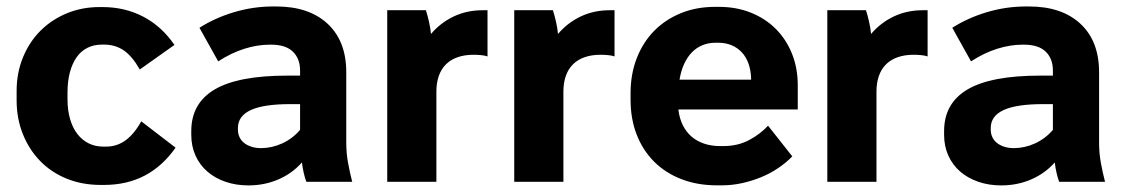

<svg xmlns="http://www.w3.org/2000/svg" viewBox="-20 -551 3413 582"><path d="M285.6 9.6H294.8Q365 9.6 419 -18.9Q473 -47.4 512.2 -103.4L408.2 -183.2Q386.6 -144.4 360.4 -125.5Q334.2 -106.6 302 -106.6H293.2Q268.4 -106.6 248.5 -116.6Q228.6 -126.6 214.4 -145Q200.2 -163.4 192.4 -190.3Q184.6 -217.2 184.6 -250.6V-269.4Q184.6 -305 191.9 -332Q199.2 -359 212.4 -377.7Q225.6 -396.4 245.1 -406.1Q264.6 -415.8 289 -415.8H295.4Q329.6 -415.8 355.2 -398.2Q380.8 -380.6 403.8 -340.4L508.8 -414.8Q470.2 -471.2 414.4 -500.4Q358.6 -529.6 290.4 -529.6H281.8Q228.2 -529.6 182.2 -510.5Q136.2 -491.4 102.5 -457.6Q68.8 -423.8 49.6 -377Q30.4 -330.2 30.4 -275.4V-247Q30.4 -191.6 49.3 -144.5Q68.2 -97.4 101.7 -63Q135.2 -28.6 182 -9.5Q228.8 9.6 285.6 9.6Z M733.2 11Q781.8 11 823.9 -7.2Q866 -25.4 895.2 -58.6Q897.2 -42.2 900.7 -26.9Q904.2 -11.6 908.6 0H1047.6Q1040 -29.6 1034.8 -58.5Q1029.6 -87.4 1029.6 -118.6V-332Q1029.6 -426.4 973.1 -478.9Q916.6 -531.4 817.2 -531.4H807.6Q747.8 -531.4 689.9 -514.2Q632 -497 584.6 -466.8L641.4 -365Q681.6 -391 721.1 -403.3Q760.6 -415.6 797.2 -415.6H802Q846 -415.6 867.8 -394.4Q889.6 -373.2 889.6 -337.4V-321.8H851.2Q702 -321.8 630.9 -279.9Q559.8 -238 559.8 -153.6V-142.4Q559.8 -108 572.6 -79.5Q585.4 -51 608.5 -31Q631.6 -11 663.4 0Q695.2 11 733.2 11ZM770.8 -102Q755.4 -102 742.3 -106.2Q729.2 -110.4 720.1 -117.6Q711 -124.8 706.1 -135.2Q701.2 -145.6 701.2 -158V-163Q701.2 -199.4 740.2 -217.4Q779.2 -235.4 860.2 -235.4H889.6V-157.2Q866.4 -130.4 835.2 -116.2Q804 -102 770.8 -102Z M1153.8 0H1302.8V-273.6Q1302.8 -300 1310.2 -321Q1317.6 -342 1332 -356.2Q1346.4 -370.4 1367.5 -377.7Q1388.6 -385 1415.4 -385Q1426.4 -385 1438.1 -383.9Q1449.8 -382.8 1457.8 -380V-520H1443.4Q1394.8 -520 1354.9 -500.9Q1315 -481.8 1286.4 -448Q1285 -464.4 1280.5 -484.6Q1276 -504.8 1271 -520H1153.8Z M1538.8 0H1687.8V-273.6Q1687.8 -300 1695.2 -321Q1702.6 -342 1717 -356.2Q1731.4 -370.4 1752.5 -377.7Q1773.6 -385 1800.4 -385Q1811.4 -385 1823.1 -383.9Q1834.8 -382.8 1842.8 -380V-520H1828.4Q1779.8 -520 1739.9 -500.9Q1700 -481.8 1671.4 -448Q1670 -464.4 1665.5 -484.6Q1661 -504.8 1656 -520H1538.8Z M2153 10.8H2168.8Q2199 10.8 2229 4.2Q2259 -2.4 2286.7 -13.7Q2314.4 -25 2338.7 -41.4Q2363 -57.8 2381.6 -77L2308.2 -170Q2284.4 -144.2 2250.3 -126.2Q2216.2 -108.2 2172.4 -108.2H2163Q2136 -108.2 2113.8 -115.8Q2091.6 -123.4 2075.5 -137.6Q2059.4 -151.8 2049.4 -172.3Q2039.4 -192.8 2036.4 -218.6V-219.2H2398.2V-292.6Q2398.2 -344.6 2380.7 -388.2Q2363.2 -431.8 2331.5 -463.5Q2299.8 -495.2 2255.9 -512.7Q2212 -530.2 2159.6 -530.2H2147.4Q2090.6 -530.2 2043.5 -510.9Q1996.4 -491.6 1962.6 -457.1Q1928.8 -422.6 1910.1 -374.4Q1891.4 -326.2 1891.4 -268.4V-248.8Q1891.4 -190.4 1910.1 -142.6Q1928.8 -94.8 1963.2 -60.6Q1997.6 -26.4 2045.9 -7.8Q2094.2 10.8 2153 10.8ZM2039.8 -309.6Q2044.2 -336 2053.6 -356.7Q2063 -377.4 2076.7 -391.7Q2090.4 -406 2108.6 -413.7Q2126.8 -421.4 2148.4 -421.4H2157.8Q2179.4 -421.4 2197.3 -414Q2215.2 -406.6 2228.3 -392.7Q2241.4 -378.8 2248.7 -358.7Q2256 -338.6 2256.8 -313.2V-309.6Z M2487.8 0H2636.8V-273.6Q2636.8 -300 2644.2 -321Q2651.6 -342 2666 -356.2Q2680.4 -370.4 2701.5 -377.7Q2722.6 -385 2749.4 -385Q2760.4 -385 2772.1 -383.9Q2783.8 -382.8 2791.8 -380V-520H2777.4Q2728.8 -520 2688.9 -500.9Q2649 -481.8 2620.4 -448Q2619 -464.4 2614.5 -484.6Q2610 -504.8 2605 -520H2487.8Z M3015.2 11Q3063.8 11 3105.9 -7.2Q3148 -25.4 3177.2 -58.6Q3179.2 -42.2 3182.7 -26.9Q3186.2 -11.6 3190.6 0H3329.6Q3322 -29.6 3316.8 -58.5Q3311.6 -87.4 3311.6 -118.6V-332Q3311.6 -426.4 3255.1 -478.9Q3198.6 -531.4 3099.2 -531.4H3089.6Q3029.8 -531.4 2971.9 -514.2Q2914 -497 2866.6 -466.8L2923.4 -365Q2963.6 -391 3003.1 -403.3Q3042.6 -415.6 3079.2 -415.6H3084Q3128 -415.6 3149.8 -394.4Q3171.6 -373.2 3171.6 -337.4V-321.8H3133.2Q2984 -321.8 2912.9 -279.9Q2841.8 -238 2841.8 -153.6V-142.4Q2841.8 -108 2854.6 -79.5Q2867.4 -51 2890.5 -31Q2913.6 -11 2945.4 0Q2977.2 11 3015.2 11ZM3052.8 -102Q3037.4 -102 3024.3 -106.2Q3011.2 -110.4 3002.1 -117.6Q2993 -124.8 2988.1 -135.2Q2983.2 -145.6 2983.2 -158V-163Q2983.2 -199.4 3022.2 -217.4Q3061.2 -235.4 3142.2 -235.4H3171.6V-157.2Q3148.4 -130.4 3117.2 -116.2Q3086 -102 3052.8 -102Z"/></svg>

Font: Fixel Variable
Style: Regular
Weight: 100
Width: 3
Designer: AlfaBravo + MacPaw
Foundry: Kyrylo Tkachov, Marchela Mozhyna, Serhii Makarenko, Maria Weinstein, Zakhar Kryvoshyya
Version: Version 1.211